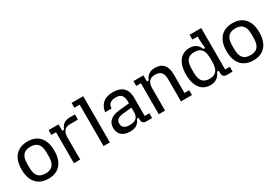

<svg xmlns="http://www.w3.org/2000/svg" viewBox="42 -1581 3558 2481"><g transform="rotate(-30 1820.5 -340.0)"><path d="M292 10Q214.8 10 159.7 -22Q104.6 -54 75.6 -116Q46.6 -178 46.6 -267Q46.6 -357 75.6 -418.5Q104.6 -480 159.7 -512Q214.8 -544 292 -544Q369.8 -544 424.1 -512Q478.4 -480 507.4 -418.5Q536.4 -357 536.4 -267Q536.4 -178 507.4 -116Q478.4 -54 424.1 -22Q369.8 10 292 10ZM292 -67.4Q366.2 -67.4 401.3 -109Q436.4 -150.6 436.4 -239.4V-294.6Q436.4 -383.4 401.3 -425Q366.2 -466.6 292 -466.6Q217.2 -466.6 181.9 -425Q146.6 -383.4 146.6 -294.6V-239.4Q146.6 -150.6 181.9 -109Q217.2 -67.4 292 -67.4Z M673.6 0V-462.2H604.2V-534H752.6V-438.4H779Q799 -490.2 833.4 -514.9Q867.8 -539.6 923.4 -539.6H999.6V-462.2H886.4Q825 -462.2 796.2 -428.9Q767.4 -395.6 767.4 -323V0Z M1116 0V-618.2H1036.8V-690H1210.4V0Z M1509.2 10Q1429.6 10 1384.8 -29.3Q1340 -68.6 1340 -139.4Q1340 -210.6 1387.4 -250.6Q1434.8 -290.6 1527.2 -300L1676.4 -314.8V-250.6L1554 -238.6Q1493.2 -232.8 1465 -212.3Q1436.8 -191.8 1436.8 -152.8V-147.4Q1436.8 -107 1465.2 -86.4Q1493.6 -65.8 1547.4 -65.8Q1612 -65.8 1644.2 -94.4Q1676.4 -123 1676.4 -180.8V-264.2V-277.8V-341.4Q1676.4 -406.8 1649.5 -436.7Q1622.6 -466.6 1563.8 -466.6Q1522.2 -466.6 1496.7 -453.4Q1471.2 -440.2 1459.7 -418.9Q1448.2 -397.6 1448.2 -372.6V-368.6H1351.8Q1365.8 -457 1419.3 -500.5Q1472.8 -544 1565.6 -544Q1666.8 -544 1718.8 -493.7Q1770.8 -443.4 1770.8 -345.4V-71.8H1840.2V0H1754Q1691.2 0 1691.2 -62.8V-90.4H1665.8Q1646.2 -39 1608.8 -14.5Q1571.4 10 1509.2 10Z M1939.6 0V-462.2H1870.2V-534H2018.6V-442H2045Q2065 -494.2 2101.4 -519.1Q2137.8 -544 2194.6 -544Q2278.4 -544 2321.5 -494.2Q2364.6 -444.4 2364.6 -346.6V-71.8H2434.4V0H2270.8V-327.4Q2270.8 -400.4 2242.3 -433.5Q2213.8 -466.6 2152.4 -466.6Q2091 -466.6 2062.2 -433.5Q2033.4 -400.4 2033.4 -327.4V0Z M2708.4 10Q2644.6 10 2597.5 -22.4Q2550.4 -54.8 2525.3 -117Q2500.2 -179.2 2500.2 -267Q2500.2 -355.8 2525.3 -417.5Q2550.4 -479.2 2597.3 -511.6Q2644.2 -544 2708.4 -544Q2765.6 -544 2802.9 -518.8Q2840.2 -493.6 2861.6 -441.4H2887Q2882 -488.4 2879.5 -516.4Q2877 -544.4 2877 -567.4V-618.2H2797.8V-690H2971.4V-71.8H3040.8V0H2955.2Q2891.8 0 2891.8 -63.8V-99H2866.4Q2844 -44.6 2805 -17.3Q2766 10 2708.4 10ZM2739.2 -67.4Q2810.2 -67.4 2843.6 -108.7Q2877 -150 2877 -238.2V-295.8Q2877 -384.6 2843.6 -425.6Q2810.2 -466.6 2739.1 -466.6Q2667.2 -466.6 2633.5 -425.6Q2599.8 -384.6 2599.8 -295.8V-238.2Q2599.8 -150 2633.6 -108.7Q2667.4 -67.4 2739.2 -67.4Z M3350 10Q3272.8 10 3217.7 -22Q3162.6 -54 3133.6 -116Q3104.6 -178 3104.6 -267Q3104.6 -357 3133.6 -418.5Q3162.6 -480 3217.7 -512Q3272.8 -544 3350 -544Q3427.8 -544 3482.1 -512Q3536.4 -480 3565.4 -418.5Q3594.4 -357 3594.4 -267Q3594.4 -178 3565.4 -116Q3536.4 -54 3482.1 -22Q3427.8 10 3350 10ZM3350 -67.4Q3424.2 -67.4 3459.3 -109Q3494.4 -150.6 3494.4 -239.4V-294.6Q3494.4 -383.4 3459.3 -425Q3424.2 -466.6 3350 -466.6Q3275.2 -466.6 3239.9 -425Q3204.6 -383.4 3204.6 -294.6V-239.4Q3204.6 -150.6 3239.9 -109Q3275.2 -67.4 3350 -67.4Z"/></g></svg>

Font: Mozilla Headline ExtraLight
Style: Regular
Weight: 200
Designer: Studio DRAMA
Foundry: Studio DRAMA
Version: Version 1.000